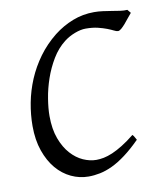

<svg xmlns="http://www.w3.org/2000/svg" viewBox="-75 -692 652 767"><g transform="rotate(-10 251.0 -308.5)"><path d="M313 -570.8Q293.5 -570.8 269 -561.5Q244.6 -552.2 225.1 -537.1Q194.3 -513.2 172.6 -477.1Q150.9 -440.9 137.2 -401.1Q123.5 -361.3 117.2 -322Q110.8 -282.7 110.8 -252Q110.8 -198.7 125.2 -159.9Q139.6 -121.1 162.4 -95.9Q185.1 -70.8 212.2 -58.8Q239.3 -46.9 265.1 -46.9Q278.8 -46.9 295.2 -50Q311.5 -53.2 331.1 -61.5Q350.6 -69.8 373.5 -84Q396.5 -98.1 423.8 -120.1Q428.2 -116.2 432.1 -108.6Q436 -101.1 438 -98.1Q404.8 -64.9 375.7 -43.2Q346.7 -21.5 320.3 -9Q293.9 3.4 270 8.3Q246.1 13.2 223.1 13.2Q186.5 13.2 152.8 -2.7Q119.1 -18.6 93.5 -48.8Q67.9 -79.1 52.5 -123.3Q37.1 -167.5 37.1 -224.1Q37.1 -270 46.1 -317.6Q55.2 -365.2 74.2 -410.4Q93.3 -455.6 123 -496.3Q152.8 -537.1 193.8 -569.8Q229.5 -597.7 270.8 -613.8Q312 -629.9 357.9 -629.9Q376 -629.9 394 -627.4Q412.1 -625 429.4 -622.1Q446.8 -619.1 462.2 -616.9Q477.5 -614.7 490.7 -615.7Q495.1 -611.3 496.8 -608.4Q498.5 -605.5 502.4 -601.6Q494.1 -592.3 485.6 -581.3Q477.1 -570.3 468.8 -560.8Q460.4 -551.3 452.9 -544.9Q445.3 -538.6 439.5 -538.6Q433.6 -538.6 423.6 -543.7Q413.6 -548.8 398.4 -554.7Q383.3 -560.5 362.3 -565.7Q341.3 -570.8 313 -570.8Z"/></g></svg>

Font: Gentium Plus
Style: Italic
Weight: 400
Italic angle: -8°
Designer: J. Victor Gaultney, Annie Olsen, Iska Routamaa
Foundry: SIL International
Version: Version 1.510